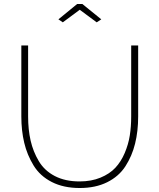

<svg xmlns="http://www.w3.org/2000/svg" viewBox="-20 -938 799 963"><path d="M295 -826 273 -841 367 -918H393L488 -841L465 -826L380 -889ZM379 -28Q438 -28 484 -47Q530 -66 558.5 -96.5Q587 -127 605.5 -170.5Q624 -214 631 -258.5Q638 -303 638 -354V-710H673V-354Q673 -280 657.5 -217.5Q642 -155 609 -104Q576 -53 517.5 -24Q459 5 380 5Q299 5 240 -25Q181 -55 148.5 -108Q116 -161 101.5 -222Q87 -283 87 -354V-710H121V-354Q121 -288 133.5 -233Q146 -178 174.5 -130Q203 -82 255 -55Q307 -28 379 -28Z"/></svg>

Font: Raleway
Style: ExtraLight
Weight: 200
Designer: Matt McInerney, Pablo Impallari, Rodrigo Fuenzalida
Foundry: Matt McInerney, Pablo Impallari, Rodrigo Fuenzalida
Version: Version 2.001